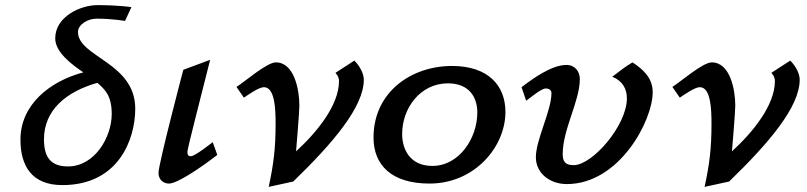

<svg xmlns="http://www.w3.org/2000/svg" viewBox="-20 -708 3157 751"><path d="M60 -162C60 -58 105 16 224 16C443 16 509 -162 509 -283C509 -464 285 -485 285 -583C285 -612 323 -635 358 -635C422 -635 469 -626 469 -626L494 -680C494 -680 445 -688 361 -688C295 -688 196 -643 196 -558C196 -504 260 -456 306 -425C174 -390 60 -298 60 -162ZM152 -163C152 -276 237 -349 361 -384C390 -358 417 -335 417 -262C417 -171 350 -57 246 -57C176 -57 152 -96 152 -163Z M600 -32C600 -5 619 10 641 10C673 10 761 -49 830 -102L812 -152C812 -152 743 -97 727 -97C718 -97 713 -100 713 -114C713 -127 766 -330 802 -474L697 -435C697 -435 600 -67 600 -32Z M905 -368 934 -326C950 -337 993 -367 1012 -367C1055 -367 1058 -283 1058 -224C1058 -127 1050 -65 1031 23L1127 2C1282 -148 1403 -290 1403 -396C1403 -420 1388 -449 1366 -471L1292 -423C1292 -423 1306 -410 1306 -391C1306 -296 1219 -190 1138 -116C1138 -116 1151 -269 1151 -295C1151 -357 1131 -464 1059 -464C1024 -464 938 -389 905 -368Z M1441 -170C1441 -62 1512 10 1660 10C1837 10 1957 -134 1957 -270C1957 -374 1889 -450 1748 -450C1589 -450 1441 -348 1441 -170ZM1553 -184C1553 -285 1624 -382 1732 -382C1814 -382 1847 -329 1847 -268C1847 -167 1776 -59 1671 -59C1586 -59 1553 -121 1553 -184Z M2020 -367 2038 -314C2054 -325 2097 -362 2115 -362C2125 -362 2137 -357 2137 -344C2137 -275 2076 -162 2076 -93C2076 -30 2131 12 2197 12C2403 12 2533 -237 2533 -347C2533 -402 2498 -435 2454 -464C2425 -447 2411 -435 2375 -408C2416 -391 2432 -360 2432 -323C2432 -217 2297 -62 2224 -62C2192 -62 2181 -75 2181 -105C2181 -203 2248 -312 2248 -399C2248 -428 2229 -454 2196 -454C2138 -454 2066 -402 2020 -367Z M2610 -368 2639 -326C2655 -337 2698 -367 2717 -367C2760 -367 2763 -283 2763 -224C2763 -127 2755 -65 2736 23L2832 2C2987 -148 3108 -290 3108 -396C3108 -420 3093 -449 3071 -471L2997 -423C2997 -423 3011 -410 3011 -391C3011 -296 2924 -190 2843 -116C2843 -116 2856 -269 2856 -295C2856 -357 2836 -464 2764 -464C2729 -464 2643 -389 2610 -368Z"/></svg>

Font: KpSans
Style: BoldItalic
Weight: 700
Italic angle: -11°
Version: Version 0.66